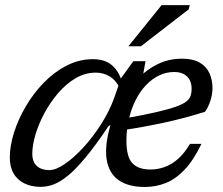

<svg xmlns="http://www.w3.org/2000/svg" viewBox="-20 -734 886 764"><path d="M547 -423.5 528 -420.5Q563 -457 607.5 -478.8Q652 -500.5 704 -500.5Q748 -500.5 774.8 -484.8Q801.5 -469 813.5 -442.5Q825.5 -416 825.5 -383.5Q825.5 -359 817.2 -333.2Q809 -307.5 795.5 -289Q755.5 -276.5 714.2 -265.5Q673 -254.5 632 -245.8Q591 -237 551.5 -229.8Q512 -222.5 475 -217L478 -263Q553 -276.5 601.8 -287.8Q650.5 -299 679.2 -309.2Q708 -319.5 721.5 -330.2Q735 -341 738.8 -353.5Q742.5 -366 742.5 -381Q742.5 -401.5 734.5 -416.2Q726.5 -431 711.2 -439.2Q696 -447.5 673 -447.5Q641.5 -447.5 613 -433.8Q584.5 -420 560.8 -395Q537 -370 519.8 -335.8Q502.5 -301.5 492.8 -260.5Q483 -219.5 483 -174.5Q483 -109.5 506.8 -84.5Q530.5 -59.5 578.5 -59.5Q608.5 -59.5 636.2 -69.8Q664 -80 689 -102.2Q714 -124.5 736 -161.5H781.5Q750.5 -97 715.2 -59.5Q680 -22 640.2 -6Q600.5 10 556.5 10Q491 10 452.2 -17Q413.5 -44 404.5 -98.8Q395.5 -153.5 419.5 -236L412 -232.5Q361.5 -157 322.2 -109.5Q283 -62 251.5 -36Q220 -10 193.5 -0.2Q167 9.5 142 9.5Q105.5 9.5 77.8 -3.8Q50 -17 34.5 -43Q19 -69 19 -107.5Q19 -153.5 35.8 -206.5Q52.5 -259.5 82.8 -311Q113 -362.5 154.2 -405Q195.5 -447.5 245.2 -473Q295 -498.5 350 -498.5Q396.5 -498.5 424.5 -475.2Q452.5 -452 465 -409L459 -379Q442 -414.5 416.8 -429.8Q391.5 -445 361 -445Q319 -445 281 -422.8Q243 -400.5 211.5 -363.8Q180 -327 156.8 -283.8Q133.5 -240.5 121 -198Q108.5 -155.5 108.5 -122Q108.5 -89.5 127 -73.2Q145.5 -57 176 -57Q202 -57 238.2 -81.8Q274.5 -106.5 312.2 -147.8Q350 -189 382.8 -240.5Q415.5 -292 435 -346L461.5 -422.5L510.5 -490.5H559ZM491 -550 623 -713.5H735L731 -697L541 -550Z"/></svg>

Font: Newsreader 9pt
Style: Italic
Weight: 400
Italic angle: -17°
Designer: Hugues Gentile
Foundry: Production Type
Version: Version 1.003